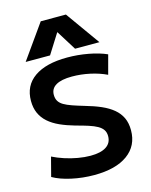

<svg xmlns="http://www.w3.org/2000/svg" viewBox="-144 -1092 941 1194"><g transform="rotate(-15 326.5 -495.0)"><path d="M312 10Q238 10 167 -5.5Q96 -21 49 -48L81 -171Q115 -154 156 -140.5Q197 -127 240 -119.5Q283 -112 321 -112Q387 -112 422 -135Q457 -158 457 -202Q457 -226 446 -242.5Q435 -259 413 -271.5Q391 -284 357 -295Q323 -306 277 -318Q224 -333 182 -352Q140 -371 110.5 -397Q81 -423 65.5 -457.5Q50 -492 50 -537Q50 -635 125 -687.5Q200 -740 337 -740Q405 -740 472.5 -727.5Q540 -715 589 -693L556 -570Q508 -593 450 -605.5Q392 -618 335 -618Q267 -618 232 -597.5Q197 -577 197 -537Q197 -513 207 -496.5Q217 -480 237.5 -468Q258 -456 289.5 -445Q321 -434 365 -421Q422 -405 466.5 -385.5Q511 -366 541.5 -340.5Q572 -315 588 -281Q604 -247 604 -201Q604 -101 527.5 -45.5Q451 10 312 10ZM81 -780 237 -1000H399L556 -780H399L320 -907H318L238 -780Z"/></g></svg>

Font: M PLUS 2
Style: Bold
Weight: 700
Designer: Coji Morishita
Foundry: UNDERFOREST DESIGN
Version: Version 1.001